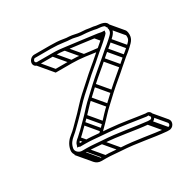

<svg xmlns="http://www.w3.org/2000/svg" viewBox="-141 -659 883 888"><g transform="rotate(-30 301.0 -214.5)"><path d="M117.8 -11.5H142.8C170.8 -11.5 193.5 -8 221.6 -6.5C302.2 -2.4 375.9 15.2 450.2 21.5H459.1C493.9 24.5 499.9 -25.3 470.1 -29.5H461.1C406.3 -36.5 345.9 -48.4 283.1 -53.5L233.7 -57.5C204.2 -59.9 181.8 -62.5 150.9 -62.5H127.5C132.2 -70.5 136.2 -73.9 142.5 -78.4C162.4 -95.6 176.7 -111.8 196.3 -130.1L220.3 -154.3C239.4 -173.5 257.9 -195.9 278.2 -213.8C290.3 -224.4 305.9 -240.1 326.5 -258.9C361.7 -291 389 -311.4 421.4 -340.8L457 -371.5C469.4 -381.1 481.3 -390.8 493.2 -401.9C513.8 -421.2 526.6 -433.7 522.7 -463.9C520.2 -491 491.2 -492.3 465.7 -495.4L452.2 -498.4C437.9 -499.9 431.4 -500.6 415.5 -503.5L387.6 -505.5C369.1 -506.8 353.7 -513 332 -514.5L331.8 -514.5H331.5C323.4 -514.5 314.3 -515.4 304.3 -517.4C283.7 -521.4 258.6 -522.5 234.8 -522.5H150.8C136.8 -522.5 123.3 -510.2 121.1 -496.5C118.9 -482.6 129 -471.5 142.7 -471.5H226.7C249.3 -471.5 269.7 -470.2 288.5 -466.6C338.1 -460.3 388.1 -454.5 435.9 -447.6L450.6 -445.6C456.5 -444.7 458.7 -443.8 466.7 -442.4C453.6 -430.5 442.7 -419.8 428.6 -408.5C402.7 -387.7 376.2 -362.5 350 -341.5C334.1 -328.8 316.2 -312.3 295 -293.2C259.6 -261.3 240.2 -245.7 212 -214.5C193.9 -194.5 180.7 -180.9 163.3 -163.9C144 -145.1 131.5 -130.2 113.6 -116.7C96.4 -103.7 79.8 -83.8 75.4 -56C71.4 -31.1 94 -11.5 117.8 -11.5ZM148.4 -507.5H232.4C255.4 -507.5 278.7 -505.5 299.7 -502.5C309.4 -501.2 320.2 -499.5 329.1 -499.5C347.3 -499.5 363.3 -492 384.2 -490.5L411.8 -488.5C426.7 -487.4 434.3 -485.3 447.3 -483.6L460.9 -480.6C485.5 -478.1 506 -477.6 507.6 -460.1C510.8 -435.3 504.5 -431.8 483.7 -412.1C472.4 -401.7 460.5 -391.4 448.5 -382.5L412.3 -351.2C379.3 -322.8 353.4 -302.2 317.1 -269.1C296.2 -250 280.8 -234.5 269.1 -224.2C247.9 -205.5 227.6 -182.6 210.1 -163.7L186.5 -139.9C167.7 -121 151.9 -105 134.2 -89.6C125.8 -83.2 118.9 -76.9 114.1 -67.2L113.9 -66C113.1 -60.4 110.4 -55.4 108.4 -50.6C114.5 -51.1 119 -50.2 121.5 -47.5H148.5C178.5 -47.5 200.3 -44.9 230.1 -42.5L279.5 -38.5C341.7 -33.5 401.3 -22.5 457.8 -14.5H466.8C478.5 -12.3 477.2 8.6 462.5 6.5H453.3C380 -1 306.3 -17.3 224.9 -21.5C197.9 -22.9 173.8 -26.5 145.2 -26.5H120.2C105.1 -26.5 87.8 -40 90.4 -56C94.1 -79.3 106 -92.7 121.8 -105.5C142.7 -122.4 154.3 -136.6 172.9 -153.9C190.8 -170.9 203.6 -186 222.3 -205.3C250.1 -235.2 267.5 -250.1 304.2 -282.8C325.3 -302.2 343.2 -318.4 358.4 -330.5C385.6 -352.2 411.7 -378 436.9 -397.4C448.1 -406.4 459.2 -416.9 470 -426.8C478 -433.7 482.5 -438.2 486.8 -443.9L488.8 -456.5H481.3C470.2 -456.5 465.9 -458.9 454.9 -460.4L440.3 -462.4C392.7 -469.4 342 -474.6 293.4 -481.4C271.7 -484.5 252.4 -486.5 229.1 -486.5H145.1C139.7 -486.5 135.3 -491.1 136.1 -496.5C137 -502.1 143.4 -507.5 145.1 -507.5ZM218.4 -473.7 277.9 -403 290.2 -413.6 230.7 -484.3ZM281.6 -468.7 341.1 -398 353.4 -408.6 293.9 -479.3ZM428.6 -449.7 451.4 -422.6 463.7 -433.2 440.9 -460.3ZM443.3 -447.7 458.8 -429.2 471.1 -439.8 455.6 -458.3ZM109.5 -13.7 169.1 57 181.4 46.4 121.8 -24.3ZM134.5 -13.7 194 57 206.3 46.4 146.8 -24.3ZM213.8 -8.7 273.3 62 285.5 51.4 226 -19.3ZM442.3 19.3 501.8 90 514.1 79.4 454.6 8.7ZM451.3 19.3 510.8 90 523.1 79.4 463.6 8.7ZM112 -60.7 121.2 -49.7 133.5 -60.3 124.3 -71.3ZM128.8 -78.7 153.4 -49.5 165.7 -60.1 141.1 -89.3ZM181.9 -129.7 241.4 -59 253.7 -69.6 194.2 -140.3ZM205.7 -153.7 265.2 -83 277.5 -93.6 218 -164.3ZM264.2 -213.7 323.7 -143 336 -153.6 276.5 -224.3ZM312.4 -258.7 371.9 -188 384.1 -198.6 324.6 -269.3ZM407.3 -340.7 466.8 -270 479.1 -280.6 419.6 -351.3ZM443.2 -371.7 502.8 -301 515 -311.6 455.5 -382.3ZM479 -401.7 538.5 -331 550.8 -341.6 491.3 -412.3ZM505.7 -456.7 565.2 -386 577.5 -396.6 518 -467.3ZM500.8 -469.3 560.3 -398.6C562.2 -396.3 563.3 -393.7 563.8 -389.3C566.8 -364.6 560.7 -361.1 539.9 -341.4C528.5 -330.9 516.4 -321.2 504.6 -311.8L468.4 -280.5C435.5 -252.1 409.6 -231.5 373.3 -198.4C352.4 -179.3 337 -163.8 325.3 -153.5C304.1 -134.8 283.8 -111.9 266.3 -93L242.7 -69.2C237.7 -64.2 232.3 -59.2 227.5 -54.5L237.4 -44.8C242.3 -49.6 246.9 -54.2 252.5 -59.4L276.5 -83.6C295.5 -102.8 314.1 -125.2 334.4 -143.1C346.5 -153.7 362.1 -169.4 382.7 -188.2C417.9 -220.3 445.2 -240.7 477.5 -270.1L513.1 -300.8C525.5 -310.3 537.5 -320.1 549.4 -331.2C570 -350.5 582.6 -363 578.9 -393.2C578.2 -399.4 576.1 -405.1 572.6 -409.2L513.1 -479.9ZM518.6 77.2H509.5C436.2 69.7 362.5 53.4 281 49.2C254 47.8 230 44.2 201.4 44.2H176.4C167.4 44.2 158 39.7 152.2 32.8L92.7 -37.9L80.4 -27.3L140 43.4C147.9 52.9 160.3 59.2 174 59.2H199C227 59.2 249.7 62.8 277.8 64.2C358.4 68.4 432.1 85.9 506.4 92.2H515.2C540.1 94.3 554.7 64.8 541.1 48.6L481.5 -22.1L469.2 -11.5L528.8 59.2C534.3 65.8 529.8 78.7 518.6 77.2ZM416.7 -387.1 421 -402C397.3 -405 372.7 -407.2 349.6 -410.7C327.9 -414 308.5 -415.8 285.2 -415.8H204.3L146.7 -484.3L134.4 -473.7L195.7 -400.8H282.9C331.9 -400.8 372.5 -392.7 416.7 -387.1Z"/></g></svg>

Font: CiSf OpenHand
Style: GlsObl
Weight: 400
Foundry: Cannot Into Space Fonts
Version: Version 0.7892